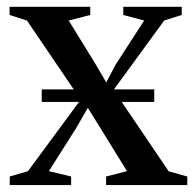

<svg xmlns="http://www.w3.org/2000/svg" viewBox="-20 -532 564 552"><path d="M60.5 -40 212 -245.5 57.5 -473 7.5 -489V-512.5H239.5V-489L177.5 -473L253 -350.5L285.5 -295L312 -345.5L394.5 -473L334.5 -489V-512.5H502.5V-489L452 -473L306.5 -273.5L465 -39.5L518.5 -24.5V0H285V-24.5L345 -40L272.5 -157.5L232.5 -222L198.5 -163L120.5 -40L184.5 -24.5V0H8V-24.5ZM423.5 -275V-239H100V-275Z"/></svg>

Font: Merriweather 120pt
Style: Regular
Weight: 400
Version: Version 2.100